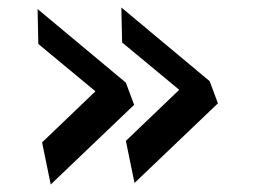

<svg xmlns="http://www.w3.org/2000/svg" viewBox="-20 -502 680 511"><path d="M538 -286 303 -482 305 -389 457 -263 315 -127 338 -15 560 -227ZM315 -282 80 -478 82 -385 234 -259 92 -123 115 -11 337 -223Z"/></svg>

Font: OpenDyslexic
Style: Regular
Weight: 400
Designer: Abbie Gonzalez
Version: Version 0.920;hotconv 1.0.109;makeotfexe 2.5.65596